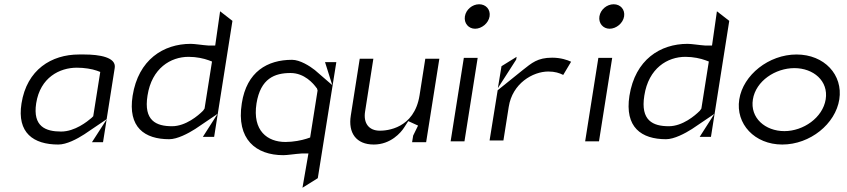

<svg xmlns="http://www.w3.org/2000/svg" viewBox="-20 -693 3979 902"><path d="M81 -207C59 -69 137 -14 254 -14C293 -14 342 -40 376 -62L481 -133L519 -374C527 -424 447 -437 376 -437H351C222 -437 106 -366 81 -207ZM150 -208C169 -329 260 -375 341 -375C377 -375 412 -369 435 -361L451 -355L418 -147L410 -139C390 -122 332 -75 267 -75C195 -75 133 -98 150 -208ZM412 -25H464L481 -132ZM481 -132V-133Z M603 -243C580 -95 659 -39 775 -39C813 -39 864 -66 897 -87L1002 -158L933 -50H986L1072 -595L1014 -640L991 -479H961H960C930 -481 896 -487 876 -487C748 -487 630 -413 603 -243ZM673 -244C693 -373 782 -426 866 -426C904 -426 938 -418 960 -410L976 -404L941 -183L934 -173L932 -171C912 -151 853 -100 788 -100C714 -100 654 -126 673 -244Z M1116 -208C1089 -38 1183 36 1311 36C1331 36 1366 30 1398 28H1399H1429L1401 189L1473 144L1560 -401H1507L1541 -293L1459 -364C1435 -383 1389 -412 1352 -412C1236 -412 1139 -356 1116 -208ZM1185 -207C1204 -325 1271 -350 1345 -350C1410 -350 1452 -301 1467 -280L1469 -278L1472 -268L1437 -47L1419 -41C1397 -34 1359 -26 1321 -26C1237 -26 1165 -78 1185 -207Z M1628 -150C1615 -69 1653 -14 1736 -14C1816 -14 1864 -71 1878 -93L1898 -124L1944 -103L1921 -56L1916 -25H1982L2044 -417H1978L1951 -245C1926 -88 1796 -79 1765 -79C1711 -79 1687 -116 1695 -168L1734 -417H1670Z M2164 -616C2159 -584 2181 -558 2212 -558C2243 -558 2275 -584 2280 -616C2285 -648 2263 -673 2231 -673C2199 -673 2169 -648 2164 -616ZM2097 -29H2162L2224 -421H2159Z M2280 -33H2345L2370 -191C2387 -301 2483 -357 2556 -357C2587 -357 2608 -350 2626 -341L2663 -403C2646 -411 2615 -422 2574 -422C2505 -422 2478 -397 2436 -364L2318 -269ZM2319 -279 2405 -413 2407 -426 2336 -382Z M2796 -616C2791 -584 2813 -558 2844 -558C2875 -558 2907 -584 2912 -616C2917 -648 2895 -673 2863 -673C2831 -673 2801 -648 2796 -616ZM2729 -29H2794L2856 -421H2791Z M2937 -243C2914 -95 2993 -39 3109 -39C3147 -39 3198 -66 3231 -87L3336 -158L3267 -50H3320L3406 -595L3348 -640L3325 -479H3295H3294C3264 -481 3230 -487 3210 -487C3082 -487 2964 -413 2937 -243ZM3007 -244C3027 -373 3116 -426 3200 -426C3238 -426 3272 -418 3294 -410L3310 -404L3275 -183L3268 -173L3266 -171C3246 -151 3187 -100 3122 -100C3048 -100 2988 -126 3007 -244Z M3453 -226C3435 -111 3525 -14 3655 -14C3786 -14 3905 -111 3923 -226C3941 -341 3853 -437 3722 -437C3592 -437 3471 -341 3453 -226ZM3517 -226C3531 -313 3623 -373 3712 -373C3801 -373 3873 -313 3859 -226C3845 -140 3754 -77 3665 -77C3575 -77 3503 -139 3517 -226Z"/></svg>

Font: Charger Static
Style: Obl
Weight: 1000
Designer: Jasper
Foundry: KineticPlasma Fonts/Cannot Into Space Fonts
Version: Version 1.1